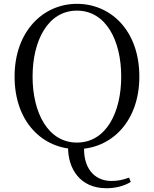

<svg xmlns="http://www.w3.org/2000/svg" viewBox="-20 -765 807 1006"><path d="M537.9 221.3C580.8 221.3 628.3 211.3 665.1 188.3L656.3 165.6C625.1 177 597.6 183.2 563.9 183.2C471 183.2 412.8 110.6 421.3 -5H336.7V8.5C336.7 117.9 398.3 221.3 537.9 221.3ZM383 16.1C560.9 16.1 710.1 -125.8 710.1 -363.7C710.1 -604.6 560.7 -744.9 383 -744.9C206.1 -744.9 56.4 -601.2 56.4 -363.7C56.4 -123.3 206.1 16.1 383 16.1ZM383 -18C231 -18 150.7 -175.1 150.7 -363.7C150.7 -551.9 231 -709.3 383 -709.3C535.8 -709.3 615.1 -551.9 615.1 -363.7C615.1 -175.1 535.8 -18 383 -18Z"/></svg>

Font: Source Han Serif CN VF
Style: Regular
Weight: 250
Designer: Ryoko NISHIZUKA 西塚涼子 (kana & ideographs); Frank Grießhammer (Latin, Greek & Cyrillic); Wenlong ZHANG 张文龙 (bopomofo); San
Foundry: Adobe
Version: Version 2.002;hotconv 1.1.0;makeotfexe 2.6.0